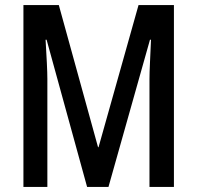

<svg xmlns="http://www.w3.org/2000/svg" viewBox="-20 -734 774 754"><path d="M322 0 163 -578H159Q162 -528 164 -487Q166 -446 166 -424V0H72V-714H211L365 -156H367L524 -714H663V0H567V-423Q567 -448 569 -489Q571 -530 573 -578H569L406 0Z"/></svg>

Font: Noto Sans Tamil ExtraCondensed Medium
Style: Regular
Weight: 500
Width: 2
Designer: Jelle Bosma - Monotype Design Team
Foundry: Monotype Imaging Inc.
Version: Version 2.004; ttfautohint (v1.8.4.7-5d5b)